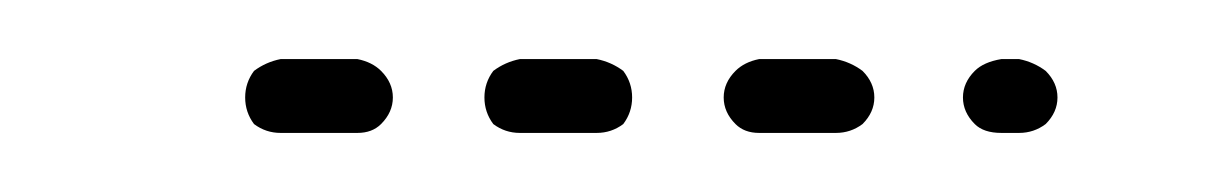

<svg xmlns="http://www.w3.org/2000/svg" viewBox="-20 -175 410 65"><path d="M66 -133Q63 -137 63 -142Q63 -147 66 -151Q70 -154 75 -155H101Q106 -154 109 -151Q113 -147 113 -142Q113 -137 109 -133Q106 -130 101 -130H75Q70 -130 66 -133ZM191 -133Q194 -137 194 -142Q194 -147 191 -151Q187 -154 182 -155H156Q151 -154 147 -151Q144 -147 144 -142Q144 -137 147 -133Q151 -130 156 -130H182Q187 -130 191 -133ZM272 -133Q276 -137 276 -142Q276 -147 272 -151Q268 -154 263 -155H237Q232 -154 229 -151Q225 -147 225 -142Q225 -137 229 -133Q232 -130 237 -130H263Q268 -130 272 -133ZM334 -133Q338 -137 338 -142Q338 -147 334 -151Q330 -154 325 -155H319Q313 -154 310 -151Q306 -147 306 -142Q306 -137 310 -133Q313 -130 319 -130H325Q330 -130 334 -133Z"/></svg>

Font: FRB American Cursive Guidelines Dashed
Style: Italic
Weight: 400
Italic angle: -25°
Version: Version 2.0;Modular Font Editor K font №1